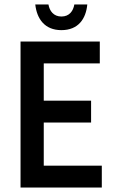

<svg xmlns="http://www.w3.org/2000/svg" viewBox="-20 -840 533 860"><path d="M72 0H436V-98H176V-291H388V-389H176V-556H427V-654H72ZM255 -705C331 -705 365 -756 371 -820H313C308 -791 291 -766 255 -766C220 -766 202 -791 197 -820H138C145 -756 180 -705 255 -705Z"/></svg>

Font: Falling Sky
Style: Condensed
Weight: 400
Designer: Paul D. Hunt
Foundry: Adobe Systems Incorporated
Version: Version 1.02